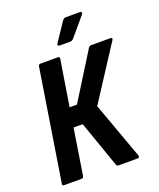

<svg xmlns="http://www.w3.org/2000/svg" viewBox="-153 -935 850 1028"><g transform="rotate(-20 271.5 -421.0)"><path d="M34 0Q20 0 23 -12L123 -643Q125 -655 136 -655H234Q246 -655 244 -643L202 -382H244L408 -645Q413 -655 425 -655H535Q541 -655 542.5 -651.5Q544 -648 541 -642L343 -337L460 -14Q464 0 450 0H342Q332 0 329 -11L237 -273H185L144 -12Q142 0 131 0ZM264 -711Q258 -711 256 -715.5Q254 -720 258 -726L328 -830Q336 -842 348 -842H430Q436 -842 437.5 -837Q439 -832 435 -827L348 -724Q342 -717 337 -714Q332 -711 325 -711Z"/></g></svg>

Font: Sofia Sans Condensed ExtraBold
Style: Italic
Weight: 800
Italic angle: -9°
Version: Version 4.100